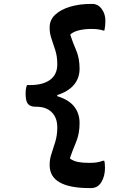

<svg xmlns="http://www.w3.org/2000/svg" viewBox="-20 -790 640 982"><path d="M387 -160Q387 -106 369 -63Q351 -20 341 9Q340 12 339 15Q338 18 338 21Q356 34 379.5 38.5Q403 43 436 43Q456 43 472 41Q488 39 507 32H513Q515 37 516 47.5Q517 58 517 68Q517 111 498.5 141.5Q480 172 445 172H439Q234 172 234 55V50Q234 24 243.5 -4Q253 -32 263 -65.5Q273 -99 273 -138Q273 -188 244.5 -216Q216 -244 167 -244H163Q135 -244 123 -258.5Q111 -273 111 -309Q111 -323 112.5 -334Q114 -345 118 -355H135Q200 -355 236.5 -382Q273 -409 273 -461Q273 -501 263 -532.5Q253 -564 243.5 -591.5Q234 -619 234 -644V-651Q234 -688 262 -714.5Q290 -741 338 -755.5Q386 -770 447 -770H452Q481 -770 500 -744.5Q519 -719 519 -684Q519 -657 514 -634H508Q485 -642 446 -642Q415 -642 386 -635.5Q357 -629 340 -614Q340 -608 343 -602Q352 -574 369.5 -533Q387 -492 387 -439Q387 -390 357.5 -355.5Q328 -321 273 -304V-298Q332 -280 359.5 -245Q387 -210 387 -160Z"/></svg>

Font: Recursive Mn Csl St SmB
Style: Regular
Weight: 600
Monospace: yes
Version: Version 1.079;hotconv 1.0.112;makeotfexe 2.5.65598; ttfautoh